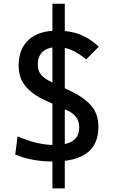

<svg xmlns="http://www.w3.org/2000/svg" viewBox="-20 -870 626 1046"><path d="M265.6 156.2V-849.6H333V156.2ZM269 9.8Q210 9.8 158.4 0.2Q106.9 -9.3 63 -28.3L75.7 -127Q129.4 -104 179.4 -92Q229.5 -80.1 276.9 -80.1Q345.2 -80.1 378.4 -104Q411.6 -127.9 411.6 -176.8Q411.6 -238.8 348.1 -267.6L228 -322.3Q157.2 -354.5 119.4 -399.9Q81.5 -445.3 81.5 -512.7Q81.5 -603.5 136.2 -653.3Q190.9 -703.1 291 -703.1Q360.8 -703.1 414.6 -682.6Q468.3 -662.1 518.1 -615.7L449.7 -546.4Q406.7 -581.5 369.4 -597.4Q332 -613.3 291.5 -613.3Q241.2 -613.3 213.6 -589.1Q186 -564.9 186 -517.6Q186 -483.9 204.1 -462.6Q222.2 -441.4 257.3 -424.8L358.9 -377Q436 -340.8 476.1 -295.4Q516.1 -250 516.1 -178.7Q516.1 -84.5 454.8 -37.4Q393.6 9.8 269 9.8Z"/></svg>

Font: Cascadia Code
Style: Regular
Weight: 400
Monospace: yes
Designer: Aaron Bell
Foundry: Saja Typeworks
Version: Version 2106.017